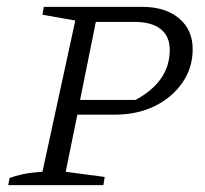

<svg xmlns="http://www.w3.org/2000/svg" viewBox="-20 -541 600 561"><path d="M4 0 8 -21Q24 -27 47 -32Q70 -37 104 -39L200 -481L104 -498L108 -521H395Q463 -521 503 -487.5Q543 -454 543 -397Q543 -343 513 -299.5Q483 -256 432 -231Q381 -206 316 -206H206L172 -39L286 -24L282 0ZM373 -477H260L214 -249H376Q476 -303 476 -395Q476 -435 449.5 -456Q423 -477 373 -477Z"/></svg>

Font: Piazzolla SC Light
Style: Italic
Weight: 300
Italic angle: -11.3°
Designer: Juan Pablo del Peral
Foundry: Huerta Tipografica
Version: Version 1.330